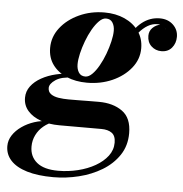

<svg xmlns="http://www.w3.org/2000/svg" viewBox="-115 -520 794 831"><g transform="rotate(5 282.0 -105.0)"><path d="M147 260Q79 260 32 245.8Q-15 231.5 -39 205.2Q-63 179 -63 143Q-63 118 -48.8 96Q-34.5 74 -10.2 57Q14 40 44 30.2Q74 20.5 105.5 20.5H132Q105 29 84.8 45.8Q64.5 62.5 53 85.8Q41.5 109 41.5 136Q41.5 179.5 72.5 205Q103.5 230.5 165 230.5Q209 230.5 250.8 220.2Q292.5 210 325.8 191Q359 172 378.8 146Q398.5 120 398.5 88Q398.5 58.5 381.8 46.2Q365 34 336 34Q327 34 307.8 34Q288.5 34 264.8 34Q241 34 218 34Q195 34 177.5 34Q160 34 153.5 34Q108.5 34 72.5 21.2Q36.5 8.5 15.8 -15.2Q-5 -39 -5 -72Q-5 -100 11.8 -122.2Q28.5 -144.5 56.8 -160.2Q85 -176 120.2 -184.2Q155.5 -192.5 193 -192.5L192 -176Q145.5 -176 119.5 -158.8Q93.5 -141.5 93.5 -123Q93.5 -106 106.2 -96.8Q119 -87.5 139.8 -84.2Q160.5 -81 184 -81Q201.5 -81 226.8 -81.2Q252 -81.5 276.2 -81.8Q300.5 -82 315 -82Q377 -82 417.2 -53.2Q457.5 -24.5 457.5 42Q457.5 96.5 430 137.5Q402.5 178.5 357.2 205.8Q312 233 257 246.5Q202 260 147 260ZM256 -160Q206.5 -160 167.8 -176.5Q129 -193 106.8 -223.5Q84.5 -254 84.5 -296.5Q84.5 -344.5 115 -383.8Q145.5 -423 196 -446.2Q246.5 -469.5 306 -469.5Q355 -469.5 393.8 -452Q432.5 -434.5 455 -402.8Q477.5 -371 477.5 -328.5Q477.5 -281 446.8 -242.8Q416 -204.5 365.8 -182.2Q315.5 -160 256 -160ZM247 -186Q261.5 -186 276.5 -200.8Q291.5 -215.5 305.2 -239.8Q319 -264 329.5 -292.2Q340 -320.5 346.2 -347.2Q352.5 -374 352.5 -394Q352.5 -415 343.2 -429.5Q334 -444 314.5 -444Q300 -444 285 -429Q270 -414 256.2 -390Q242.5 -366 232 -338Q221.5 -310 215.2 -283Q209 -256 209 -236Q209 -215 218.2 -200.5Q227.5 -186 247 -186ZM547 -465Q582 -465 604.5 -443.8Q627 -422.5 627 -391.5Q627 -363.5 610.5 -343.8Q594 -324 565 -324Q539.5 -324 521.5 -340.8Q503.5 -357.5 503.5 -385.5Q503.5 -406.5 517.8 -420.5Q532 -434.5 551.5 -438Q559 -436 566 -431Q573 -426 577.5 -418Q572.5 -427.5 561.8 -433.2Q551 -439 538.5 -439Q516.5 -439 496.5 -427.2Q476.5 -415.5 458.8 -394.2Q441 -373 427 -344L408 -354.5Q434.5 -410 469.2 -437.5Q504 -465 547 -465Z"/></g></svg>

Font: Bodoni Moda 9pt
Style: Bold Italic
Weight: 700
Italic angle: -13°
Designer: Owen Earl
Foundry: indestructible type
Version: Version 2.004